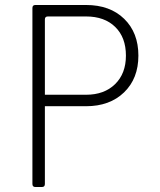

<svg xmlns="http://www.w3.org/2000/svg" viewBox="-20 -750 640 770"><path d="M122 0Q110 0 110 -12V-718Q110 -730 122 -730H325Q421 -730 478 -674.5Q535 -619 535 -527Q535 -435 477.5 -379.5Q420 -324 325 -324H160V-12Q160 0 148 0ZM160 -370H325Q398 -370 441.5 -412.5Q485 -455 485 -527Q485 -600 442 -642Q399 -684 325 -684H172Q160 -684 160 -672Z"/></svg>

Font: Pitagon Sans Mono Thin
Style: Regular
Weight: 100
Monospace: yes
Designer: Travis Tran
Foundry: Pitagon
Version: Version 1.001; ttfautohint (v1.8.4.7-5d5b);gftools[0.9.26]